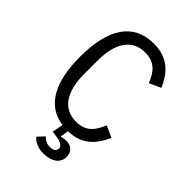

<svg xmlns="http://www.w3.org/2000/svg" viewBox="-265 -816 1129 1129"><g transform="rotate(45 300.0 -251.5)"><path d="M323 -637C408 -637 441 -586 466 -524L538 -557C504 -633 451 -710 323 -710C153 -710 70 -581 70 -349C70 -136 139 -11 281 9L268 77L296 81C352 89 364 104 364 122C364 143 345 153 320 153C291 153 271 140 259 125L221 166C235 185 266 207 320 207C379 207 431 181 431 124C431 81 402 58 363 58C351 58 337 60 324 64L321 61L330 12C453 9 504 -66 538 -141L466 -174C441 -112 408 -61 323 -61C212 -61 159 -152 159 -292V-406C159 -546 212 -637 323 -637Z"/></g></svg>

Font: IBM Plex Mono
Style: Regular
Weight: 400
Monospace: yes
Designer: Mike Abbink, Paul van der Laan, Pieter van Rosmalen
Foundry: Bold Monday
Version: Version 2.004